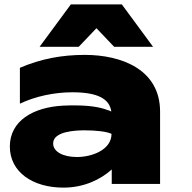

<svg xmlns="http://www.w3.org/2000/svg" viewBox="-20 -841 879 878"><path d="M491 0H712V-331C712 -523 536 -590 368 -590C262 -590 167 -572 71 -531V-367C143 -401 229 -419 311 -419C427 -419 481 -389 489 -331C484 -334 478 -336 471 -338C435 -352 385 -359 321 -359C305 -359 288 -359 270 -358C131 -351 25 -288 25 -171C25 -54 130 17 270 17C365 17 441 -21 491 -66ZM161 -627H340L421 -712L502 -627H680L537 -821H304ZM490 -229C490 -156 401 -123 332 -123C267 -123 223 -148 223 -185C223 -242 330 -245 368 -245C416 -245 467 -240 490 -229Z"/></svg>

Font: Bounded ExtBd
Style: Regular
Weight: 800
Designer: Vlad Churkin
Version: Version 3.0